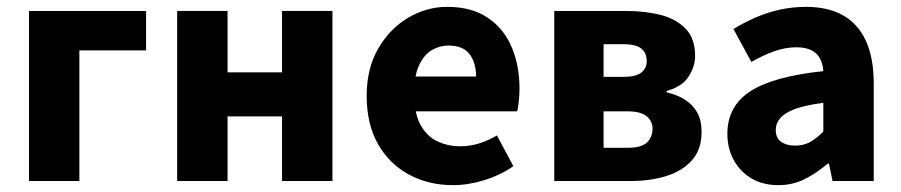

<svg xmlns="http://www.w3.org/2000/svg" viewBox="-20 -528 2627 560"><path d="M64.6 0V-496H406.1V-381H211.5V0Z M496.7 0V-496.1H643.7V-317.1H802.6V-496.1H949.6V0H802.6V-188.6H643.7V0Z M1301.4 12Q1230.1 12 1172.9 -18.8Q1115.8 -49.6 1082.6 -107.6Q1049.5 -165.7 1049.5 -248.2Q1049.5 -328.8 1083.4 -386.9Q1117.2 -444.9 1170.9 -476.5Q1224.6 -508 1284.2 -508Q1355.2 -508 1402.1 -476.6Q1449.1 -445.2 1472.1 -391.3Q1495.2 -337.4 1495.2 -270Q1495.2 -250.6 1493.1 -232.6Q1491.1 -214.5 1488.6 -203.3H1163.5L1162.4 -304.7H1368.6Q1368.6 -344.3 1349.9 -369.7Q1331.2 -395.2 1287.4 -395.2Q1263.3 -395.2 1240.1 -382.2Q1217 -369.1 1202 -337Q1187 -305 1188.2 -248.2Q1189.3 -191.9 1208.7 -159.9Q1228.2 -127.9 1258.1 -114.6Q1288 -101.3 1321 -101.3Q1349.6 -101.3 1376.4 -109.4Q1403.2 -117.6 1429.4 -133L1477.2 -43.4Q1439.8 -17.1 1392.7 -2.6Q1345.6 12 1301.4 12Z M1596.6 0V-496H1807.4Q1863.5 -496 1908.5 -484Q1953.5 -472 1980.5 -443.5Q2007.4 -414.9 2007.4 -365.1Q2007.4 -333.6 1988.1 -304.2Q1968.7 -274.8 1924.3 -262.7V-258.7Q1955 -251.6 1978 -237.1Q2001 -222.6 2013.7 -199.6Q2026.3 -176.6 2026.3 -143.1Q2026.3 -92 1998.1 -60.5Q1970 -29 1923.3 -14.5Q1876.6 0 1819.6 0ZM1740.4 -303.8H1798.6Q1834.4 -303.8 1850.4 -316.3Q1866.3 -328.7 1866.3 -349.8Q1866.3 -372.6 1851.1 -385.8Q1835.8 -399 1799.4 -399H1740.4ZM1740.4 -97H1811.6Q1851 -97 1867.1 -112.7Q1883.2 -128.3 1883.2 -152.5Q1883.2 -174.8 1865.9 -189Q1848.6 -203.3 1809.8 -203.3H1740.4Z M2249.8 12Q2204.5 12 2171.2 -8Q2138 -27.9 2119.7 -61.8Q2101.5 -95.7 2101.5 -137.6Q2101.5 -217.8 2167.9 -261.4Q2234.4 -305 2381.4 -320.5Q2379.9 -341.6 2371.7 -357.2Q2363.4 -372.9 2346.5 -381.5Q2329.5 -390.1 2302.6 -390.1Q2271.7 -390.1 2239.7 -379Q2207.7 -368 2171.4 -347.4L2119.3 -443.4Q2150.8 -462.6 2185 -477.4Q2219.2 -492.2 2255.8 -500.1Q2292.4 -508 2331.4 -508Q2394.6 -508 2438.5 -483.5Q2482.3 -459 2505.3 -409.3Q2528.4 -359.6 2528.4 -283.3V0H2408.2L2397.9 -50.6H2393.9Q2362.2 -23.2 2327.1 -5.6Q2292.1 12 2249.8 12ZM2299.2 -103.3Q2324.2 -103.3 2343.2 -114.1Q2362.3 -124.9 2381.4 -144.3V-228.2Q2329 -221.3 2298.7 -210Q2268.4 -198.6 2255.5 -183.2Q2242.6 -167.8 2242.6 -149Q2242.6 -125.8 2258.2 -114.5Q2273.7 -103.3 2299.2 -103.3Z"/></svg>

Font: Source Sans 3
Style: Regular
Weight: 200
Designer: Paul D. Hunt
Foundry: Adobe
Version: Version 3.046;hotconv 1.0.118;makeotfexe 2.5.65603